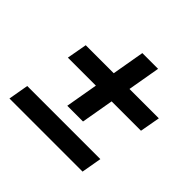

<svg xmlns="http://www.w3.org/2000/svg" viewBox="-149 -807 897 897"><g transform="rotate(45 300.0 -358.5)"><path d="M265 -392H80L98 -492H283L311 -653H415L387 -492H581L563 -392H369L341 -231H237ZM39.5 -164H522.5L505 -64H22Z"/></g></svg>

Font: JuliaMono Italic
Style: Regular
Weight: 400
Italic angle: -9°
Monospace: yes
Designer: cormullion
Foundry: corm
Version: Version 0.049; ttfautohint (v1.8.4)